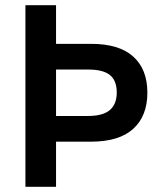

<svg xmlns="http://www.w3.org/2000/svg" viewBox="-20 -720 610 740"><path d="M78 -700H196V-551H331Q439 -551 493.5 -502Q548 -453 548 -363Q548 -273 493.5 -223.5Q439 -174 331 -174H196V0H78ZM319 -273Q377 -273 403.5 -296Q430 -319 430 -363Q430 -409 404 -430.5Q378 -452 319 -452H196V-273Z"/></svg>

Font: Cabin SemiBold
Style: Regular
Weight: 600
Designer: Pablo Impallari
Foundry: Pablo Impallari. http://www.impallari.com Igino Marini. http://www.ikern.com
Version: Version 2.200